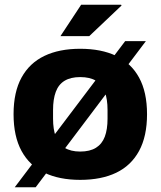

<svg xmlns="http://www.w3.org/2000/svg" viewBox="-20 -744 675 807"><path d="M317 12Q229 12 166.5 -18Q104 -48 70.5 -109.5Q37 -171 37 -264Q37 -357 70.5 -418Q104 -479 166.5 -509Q229 -539 317 -539Q406 -539 468.5 -509Q531 -479 564.5 -418Q598 -357 598 -264Q598 -171 564.5 -109.5Q531 -48 468.5 -18Q406 12 317 12ZM317 -107Q358 -107 383.5 -123Q409 -139 420.5 -169.5Q432 -200 432 -245V-282Q432 -327 420.5 -358Q409 -389 383.5 -404.5Q358 -420 317 -420Q277 -420 251.5 -404.5Q226 -389 214.5 -358Q203 -327 203 -282V-245Q203 -200 214.5 -169.5Q226 -139 251.5 -123Q277 -107 317 -107ZM42 43 506 -571H593L130 43ZM234 -592 321 -724H489L491 -721L355 -592Z"/></svg>

Font: Archivo SemiBold ExtraBold
Style: Regular
Weight: 800
Version: Version 2.001